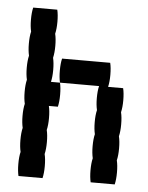

<svg xmlns="http://www.w3.org/2000/svg" viewBox="-45 -598 491 636"><g transform="rotate(5 200.0 -280.0)"><path d="M120 -320H150Q154 -304 154 -280Q154 -257 150 -240H120Q124 -224 124 -200Q124 -177 120 -160Q124 -144 124 -120Q124 -97 120 -80Q124 -64 124 -40Q124 -17 120 0H40Q36 -17 36 -40Q36 -64 40 -80Q36 -97 36 -120Q36 -144 40 -160Q36 -177 36 -200Q36 -224 40 -240Q36 -257 36 -280Q36 -304 40 -320Q36 -337 36 -360Q36 -384 40 -400Q36 -417 36 -440Q36 -464 40 -480Q36 -497 36 -520Q36 -544 40 -560H120Q124 -544 124 -520Q124 -497 120 -480Q124 -464 124 -440Q124 -417 120 -400Q124 -384 124 -360Q124 -337 120 -320ZM364 -200Q364 -177 360 -160Q364 -144 364 -120Q364 -97 360 -80Q364 -64 364 -40Q364 -17 360 0H280Q276 -17 276 -40Q276 -64 280 -80Q276 -97 276 -120Q276 -144 280 -160Q276 -177 276 -200Q276 -224 280 -240Q276 -257 276 -280Q276 -304 280 -320H150Q146 -337 146 -360Q146 -384 150 -400H310Q314 -384 314 -360Q314 -337 310 -320H360Q364 -304 364 -280Q364 -257 360 -240Q364 -224 364 -200Z"/></g></svg>

Font: VT323
Style: Regular
Weight: 400
Monospace: yes
Designer: Peter Hull
Version: Version 2.000